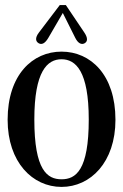

<svg xmlns="http://www.w3.org/2000/svg" viewBox="-20 -719 484 755"><path d="M222 16C336 16 434 -81 434 -248C434 -425 336 -516 222 -516C108 -516 10 -425 10 -248C10 -81 108 16 222 16ZM115 -249C115 -439 166 -486 222 -486C278 -486 329 -439 329 -249C329 -49 278 -14 222 -14C166 -14 115 -49 115 -249ZM132 -549C144 -542 157 -548 170 -570L227 -668L276 -570C287 -548 301 -542 313 -549C325 -556 326 -570 311 -592L239 -699H215L133 -591C117 -570 120 -556 132 -549Z"/></svg>

Font: RL Madena
Style: Regular
Weight: 400
Designer: I Kadek Wantara Putra
Foundry: Roughlines ID
Version: Version 1.000;Glyphs 3.1.2 (3151)